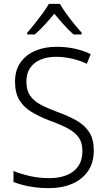

<svg xmlns="http://www.w3.org/2000/svg" viewBox="-20 -967 554 997"><path d="M467 -186Q467 -122 437 -78.5Q407 -35 354.5 -12.5Q302 10 234 10Q194 10 160.5 5.5Q127 1 100 -6Q73 -13 50 -22V-79Q87 -64 134.5 -53Q182 -42 237 -42Q288 -42 326.5 -57.5Q365 -73 386.5 -104.5Q408 -136 408 -182Q408 -225 389.5 -252Q371 -279 333.5 -299.5Q296 -320 237 -341Q183 -362 142.5 -386.5Q102 -411 80 -448.5Q58 -486 58 -543Q58 -602 86 -642Q114 -682 162.5 -703Q211 -724 273 -724Q323 -724 367 -714.5Q411 -705 451 -686L431 -636Q392 -654 351.5 -663Q311 -672 271 -672Q226 -672 191 -657.5Q156 -643 136.5 -614.5Q117 -586 117 -544Q117 -499 136 -471Q155 -443 190.5 -424Q226 -405 277 -386Q336 -365 378.5 -340.5Q421 -316 444 -279.5Q467 -243 467 -186ZM291 -947Q303 -926 322.5 -898.5Q342 -871 364 -844Q386 -817 404 -797V-788H362Q337 -810 311 -839Q285 -868 262 -896Q239 -868 213 -839.5Q187 -811 161 -788H121V-797Q139 -817 160.5 -844Q182 -871 202 -898.5Q222 -926 234 -947Z"/></svg>

Font: Noto Sans Display Light
Style: Regular
Weight: 300
Designer: Monotype Design Team
Foundry: Monotype Imaging Inc.
Version: Version 2.003